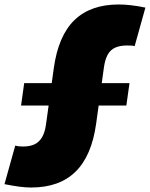

<svg xmlns="http://www.w3.org/2000/svg" viewBox="-71 -732 669 857"><path d="M68 105Q43 105 13.5 101Q-16 97 -51 90L-3 -82Q4 -80 12.5 -79Q21 -78 31 -78Q63 -78 83.5 -88Q104 -98 116.5 -119Q129 -140 134 -174L169 -427Q189 -572 261 -642Q333 -712 459 -712Q484 -712 515 -708.5Q546 -705 578 -698L530 -526Q524 -528 515.5 -528.5Q507 -529 496 -529Q465 -529 443.5 -519.5Q422 -510 410 -488.5Q398 -467 393 -432L358 -179Q338 -36 266 34.5Q194 105 68 105ZM37 -361H507L493 -261H23Z"/></svg>

Font: Pathway Extreme Condensed Black
Style: Italic
Weight: 900
Width: 3
Italic angle: -8°
Version: Version 1.001;gftools[0.9.26]